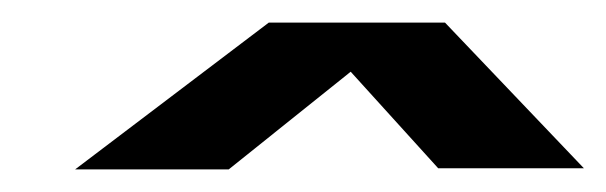

<svg xmlns="http://www.w3.org/2000/svg" viewBox="-20 -743 537 170"><path d="M46.5 -593 218 -723H374L497 -594H368L290.5 -679.5L182.5 -593Z"/></svg>

Font: Anybody ExtraExpanded ExtraBold
Style: Italic
Weight: 800
Width: 8
Italic angle: -10°
Designer: Tyler Finck
Foundry: Etcetera Type Company
Version: Version 1.010; ttfautohint (v1.8.3) -l 8 -r 50 -G 200 -x 14 